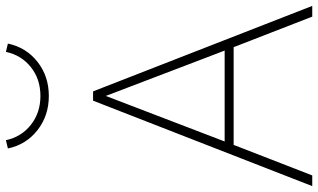

<svg xmlns="http://www.w3.org/2000/svg" viewBox="-238 -852 1088 657"><g transform="rotate(-90 306.5 -524.0)"><path d="M34.2 0H-2.4L290 -750H321.8L614.3 0H577.6L473.1 -269H138.7ZM150.4 -299.8H461.4L306.2 -706.5ZM126.5 -1041.5 154.8 -1048.3Q166 -995.6 207.3 -962.9Q248.5 -930.2 306.2 -930.2Q363.8 -930.2 404.8 -962.9Q445.8 -995.6 457 -1048.3L485.4 -1041.5Q472.2 -979 422.9 -940.2Q373.5 -901.4 306.2 -901.4Q238.8 -901.4 189.2 -940.2Q139.6 -979 126.5 -1041.5Z"/></g></svg>

Font: Spartan MB ExtLt
Style: Regular
Weight: 200
Designer: Matt Bailey, Mirko Velimirovic
Foundry: Matt Bailey
Version: Version 1.005